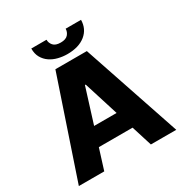

<svg xmlns="http://www.w3.org/2000/svg" viewBox="-206 -1079 1183 1237"><g transform="rotate(-30 386.0 -460.0)"><path d="M23.4 0 268.8 -727.3H502.8L748.2 0H559.3L511.4 -152.7H260.3L212.4 0ZM201 -920.5H314.3Q313.9 -897 330.3 -877.8Q346.9 -858.7 385.7 -858.7Q423.3 -858.7 440 -877.5Q456.3 -896 456.7 -920.5H571Q570.3 -853.7 521 -813.2Q470.9 -772.7 385.7 -772.7Q351.2 -772.7 317.8 -781.1Q284.4 -789.4 258.3 -807.4Q232.2 -825.3 216.4 -853.2Q200.6 -881 201 -920.5ZM469.5 -286.2 388.5 -544H382.8L302.2 -286.2Z"/></g></svg>

Font: Inter P Extra Bold
Style: Regular
Weight: 800
Designer: Rasmus Andersson
Foundry: rsms
Version: Version 3.018;git-588b23468